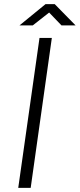

<svg xmlns="http://www.w3.org/2000/svg" viewBox="-20 -906 384 926"><path d="M68 0 170.5 -723H230L128 0ZM74 -783.5 199.5 -886H244L344.5 -783.5H276.5L217 -845.5L138 -783.5Z"/></svg>

Font: Public Sans ExtraLight
Style: Italic
Weight: 200
Italic angle: -8°
Designer: The Public Sans project authors (U.S. Web Design System). Libre Franklin designed by Pablo Impallari and Rodrigo Fuenzal
Version: Version 1.007; ttfautohint (v1.8.1) -l 8 -r 50 -G 200 -x 14 